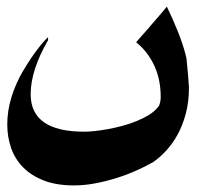

<svg xmlns="http://www.w3.org/2000/svg" viewBox="-20 -357 665 581"><path d="M544.4 -179.2Q546.9 -155.8 548.8 -133.3Q550.8 -110.8 551.8 -92.8Q551.8 -48.3 542 -12.2Q532.2 23.9 516.6 51.8Q501 79.6 481.9 99.9Q462.9 120.1 443.8 133.3Q420.9 146.5 391.8 159.4Q362.8 172.4 331.3 182.1Q299.8 191.9 267.3 198Q234.9 204.1 204.1 204.1Q151.4 204.1 113.3 189.5Q75.2 174.8 50.3 149.7Q25.4 124.5 13.7 91.1Q2 57.6 2 19.5Q2 -21.5 14.6 -62.7Q27.3 -104 50.3 -143.6V-143.1Q72.3 -180.2 91.8 -205.8Q111.3 -231.4 125.5 -244.6V-235.4Q72.8 -144.5 72.8 -71.8Q72.8 41.5 234.9 41.5Q247.6 41.5 266.4 39.6Q285.2 37.6 306.6 33.7Q328.1 29.8 350.8 23.7Q373.5 17.6 394.3 9Q415 0.5 432.1 -10.3Q449.2 -21 459.5 -34.7V-34.2Q466.3 -45.4 466.3 -64.5Q466.3 -87.4 462.2 -109.9Q458 -132.3 449 -153.6Q439.9 -174.8 425.8 -194.1Q411.6 -213.4 392.1 -229Q403.3 -242.7 416 -256.6Q428.7 -270.5 439.9 -284.2Q451.2 -297.4 462.4 -310.1Q473.6 -322.8 484.9 -336.9Q502.4 -300.8 518.1 -262Q533.7 -223.1 542 -189.9Z"/></svg>

Font: XB Khoramshahr
Style: Bold
Weight: 700
Designer: Behnam
Foundry: Irmug
Version: Version 8.005 2009